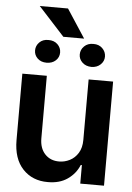

<svg xmlns="http://www.w3.org/2000/svg" viewBox="-60 -951 692 1003"><g transform="rotate(5 285.5 -449.5)"><path d="M395 -229V-545.9H523.4V0H398.9V-97.2H393.1Q374.5 -51.3 332.5 -22Q290.5 7.3 229 6.8Q148.4 7.3 97.9 -46.1Q47.4 -99.6 47.4 -198.2V-545.9H175.8V-217.8Q175.8 -166 204.3 -135.5Q232.9 -105 279.3 -105.5Q307.1 -105.5 334 -118.9Q360.8 -132.3 377.9 -159.9Q395 -187.5 395 -229ZM255.4 -905.8 353 -756.3H244.1L107.4 -905.8ZM103 -672.9Q103 -697.3 120.8 -715.3Q138.7 -733.4 168 -732.9Q197.8 -733.4 216.1 -715.6Q234.4 -697.8 234.4 -672.9Q234.4 -647.9 216.1 -630.9Q197.8 -613.8 168 -613.8Q139.2 -613.8 121.1 -630.9Q103 -647.9 103 -672.9ZM337.4 -671.9Q337.4 -697.3 356 -715.3Q374.5 -733.4 403.8 -732.9Q433.1 -733.4 451.4 -715.1Q469.7 -696.8 469.7 -671.9Q469.7 -647.9 451.4 -630.4Q433.1 -612.8 403.8 -612.3Q374 -612.8 355.7 -630.4Q337.4 -647.9 337.4 -671.9Z"/></g></svg>

Font: Inter Tight SemiBold
Style: Regular
Weight: 600
Designer: Rasmus Andersson
Foundry: rsms
Version: Version 3.004; ttfautohint (v1.8.4.7-5d5b)